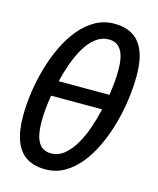

<svg xmlns="http://www.w3.org/2000/svg" viewBox="-111 -803 730 889"><g transform="rotate(15 254.0 -358.0)"><path d="M191.4 9.8Q136.7 9.8 100.6 -13.2Q64.5 -36.1 46.4 -83.5Q28.3 -130.9 28.3 -203.1Q28.3 -258.3 36.9 -317.6Q45.4 -377 62.3 -435.5Q79.1 -494.1 104 -546.1Q128.9 -598.1 162.4 -638.4Q195.8 -678.7 237.1 -701.7Q278.3 -724.6 327.6 -724.6Q408.2 -724.6 448.2 -673.6Q488.3 -622.6 488.3 -518.6Q488.3 -463.9 480.2 -404.1Q472.2 -344.2 455.6 -284.9Q439 -225.6 414.3 -172.6Q389.6 -119.6 356.7 -78.6Q323.7 -37.6 282.5 -13.9Q241.2 9.8 191.4 9.8ZM196.8 -68.4Q231.9 -68.4 260.3 -91.3Q288.6 -114.3 310.5 -151.9Q332.5 -189.5 348.1 -235.1Q363.8 -280.8 374 -326.7H129.4Q123.5 -291 120.6 -259.8Q117.7 -228.5 117.7 -202.1Q117.7 -154.8 126.7 -125.2Q135.7 -95.7 153.6 -82Q171.4 -68.4 196.8 -68.4ZM146 -400.4H389.6Q394.5 -434.1 397.2 -464.8Q399.9 -495.6 399.9 -521Q399.9 -585.4 380.1 -616.5Q360.4 -647.5 321.8 -647.5Q287.1 -647.5 259 -626Q231 -604.5 209.7 -568.8Q188.5 -533.2 172.6 -489.5Q156.7 -445.8 146 -400.4Z"/></g></svg>

Font: Open Sans Condensed Medium
Style: Italic
Weight: 500
Width: 3
Italic angle: -12°
Designer: Monotype Design Team
Foundry: Monotype Imaging Inc.
Version: Version 3.000